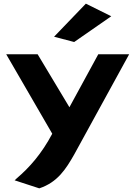

<svg xmlns="http://www.w3.org/2000/svg" viewBox="-20 -789 743 1051"><path d="M276 -588 386 -559 589 -700 450 -769ZM73 186 60 198 195 242C295 209 341 136 386 57L687 -492H518L360 -202L186 -492H14L266 -57C208 53 140 129 73 186Z"/></svg>

Font: Bluebird
Style: SfBdExt
Weight: 700
Designer: Jasper
Foundry: Cannot Into Space Fonts
Version: Version 0.98